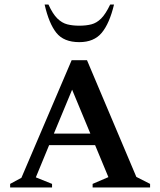

<svg xmlns="http://www.w3.org/2000/svg" viewBox="-20 -832 710 852"><path d="M25 0V-16L75 -43L298 -565H366L585 -47L646 -16V0H391V-16L461 -46L402 -188H198L139 -45L211 -16V0ZM219 -239H381L300 -434ZM332 -645Q263 -645 230 -686.5Q197 -728 178 -812H195Q214 -770 234.5 -750Q255 -730 278.5 -724Q302 -718 332 -718Q362 -718 385.5 -724Q409 -730 429 -750Q449 -770 469 -812H486Q466 -728 431.5 -686.5Q397 -645 332 -645Z"/></svg>

Font: Spectral SC SemiBold
Style: Regular
Weight: 600
Designer: Jean-Baptiste Levee
Foundry: Production Type
Version: Version 2.001